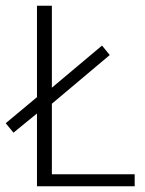

<svg xmlns="http://www.w3.org/2000/svg" viewBox="-49 -650 505 670"><path d="M307 -491 334 -458 132 -288V-42H421V0H80V-254L-2 -187L-29 -220L80 -311V-630H132V-344Z"/></svg>

Font: Mukta Malar ExtraLight
Style: Regular
Weight: 275
Designer: Aadarsh Rajan, Girish Dalvi, Yashodeep Gholap
Foundry: Ek Type
Version: Version 2.538;PS 1.000;hotconv 16.6.51;makeotf.lib2.5.65220;